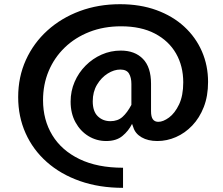

<svg xmlns="http://www.w3.org/2000/svg" viewBox="-20 -682 1067 919"><path d="M568.9 217.1Q455 217.1 362.6 184.6Q270.3 152.2 204.1 93.5Q137.9 34.9 102.5 -44.4Q67 -123.6 67 -217.3Q67 -313.8 103.9 -395Q140.8 -476.2 207 -536.1Q273.2 -596 362 -629Q450.8 -661.9 554.3 -661.9Q651.1 -661.9 728.8 -633.6Q806.5 -605.3 861.8 -554.5Q917 -503.7 946.5 -435.9Q975.9 -368.2 975.9 -289.8Q975.9 -222.5 955.5 -170Q935 -117.5 900.2 -81.1Q865.5 -44.8 822.2 -25.9Q779 -7 733.3 -7Q688.2 -7 657.7 -24.8Q627.1 -42.6 618 -72.9L612.1 -89.1Q595.1 -55.1 565.9 -31.1Q536.8 -7 488.3 -7Q441.9 -7 403 -30.8Q364.2 -54.7 341.1 -97.1Q318 -139.5 318 -195.5Q318 -245.9 337.1 -290.1Q356.2 -334.3 389.8 -368Q423.3 -401.7 466.6 -420.8Q509.9 -439.9 558.3 -439.9Q625.4 -439.9 664.1 -400.2Q702.9 -360.6 702.9 -281V-150Q702.9 -122.7 711.8 -110.8Q720.7 -98.9 737.8 -98.9Q761.1 -98.9 789.1 -119.5Q817 -140.1 837.1 -182.1Q857.1 -224.1 857.1 -287.9Q857.1 -365.7 822.5 -426.1Q787.8 -486.5 721.4 -521.3Q655 -556.1 559.5 -556.1Q476.5 -556.1 407.9 -529.2Q339.4 -502.3 289.7 -454.3Q240 -406.3 213 -342.1Q186 -277.8 186 -202.6Q186 -107.8 230.5 -34.8Q274.9 38.1 360.5 79.5Q446.1 120.9 568.9 120.9ZM508.5 -102Q543.4 -102 566.2 -122.3Q589.1 -142.7 608.9 -180.1V-280Q608.9 -310.8 597.4 -329.9Q586 -349.1 555.6 -349.1Q526 -349.1 495.6 -330.1Q465.1 -311 444.5 -276.8Q423.9 -242.6 423.9 -196.9Q423.9 -148.8 448.2 -125.4Q472.4 -102 508.5 -102Z"/></svg>

Font: Karla
Style: Regular
Weight: 400
Designer: Jonathan Pinhorn
Version: Version 2.004;gftools[0.9.33]